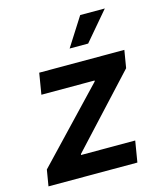

<svg xmlns="http://www.w3.org/2000/svg" viewBox="-114 -850 794 934"><g transform="rotate(-15 283.0 -382.5)"><path d="M13.7 0 27.3 -81.5 362.8 -434.6 363.8 -439.5H95.7L113.3 -545.9H542L527.3 -457.5L207 -111.3L206.1 -106.4H479L461.4 0ZM286.6 -621.1 378.4 -765.1H502.4L379.9 -621.1Z"/></g></svg>

Font: Inter Semi Bold
Style: Italic
Weight: 600
Italic angle: -9.39999°
Designer: Rasmus Andersson
Foundry: rsms
Version: Version 4.000;git-3c8e0fc